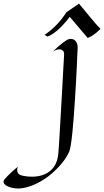

<svg xmlns="http://www.w3.org/2000/svg" viewBox="-269 -720 585 1078"><path d="M167 -452.1Q166.5 -443.8 165.3 -417Q164.1 -390.1 162.4 -350.6Q160.6 -311 158 -262.9Q155.3 -214.8 152.1 -164.8Q148.9 -114.7 145.3 -65.9Q141.6 -17.1 137.5 23.4Q133.3 64 128.7 93Q124 122.1 119.1 132.8Q109.4 154.3 94.5 175.3Q79.6 196.3 61.8 215.6Q43.9 234.9 24.2 252.2Q4.4 269.5 -16.1 283.2Q-36.1 296.9 -57.6 307.6Q-79.1 318.4 -100.1 325.7Q-121.1 333 -141.4 336.2Q-161.6 339.4 -179.2 337.9Q-196.3 336.4 -211.4 331.8Q-226.6 327.1 -236.3 320.3Q-246.1 313.5 -248.5 304.7Q-251 295.9 -243.2 286.1Q-236.3 278.3 -226.1 267.6Q-217.3 258.3 -203.1 245.4Q-189 232.4 -168 215.8Q-172.4 224.1 -172.6 231.2Q-172.9 238.3 -171.4 243.7Q-169.4 249.5 -166 254.9Q-163.1 258.8 -155.8 262Q-148.4 265.1 -138.2 267.3Q-127.9 269.5 -115.5 270.8Q-103 272 -89.8 272Q-26.4 272 12.7 239.5Q51.8 207 58.1 146Q59.6 132.3 61.5 102.8Q63.5 73.2 65.7 33.9Q67.9 -5.4 70.6 -51Q73.2 -96.7 75.9 -143.6Q78.6 -190.4 81.1 -234.9Q83.5 -279.3 85.4 -315.7Q87.4 -352.1 88.9 -377.4Q90.3 -402.8 90.8 -411.1Q92.3 -428.2 84.2 -435.5Q76.2 -442.9 64 -442.9Q52.7 -442.9 40.3 -437.3Q27.8 -431.6 19 -421.9Q39.6 -442.4 55.2 -456.3Q70.8 -470.2 82 -478.5Q94.7 -488.3 104 -494.1Q116.2 -501.5 127.7 -501.7Q139.2 -502 148.2 -496.1Q157.2 -490.2 162.4 -479Q167.5 -467.8 167 -452.1ZM295.4 -557.6Q290.5 -553.7 284.9 -548.1Q279.3 -542.5 271.2 -535.9Q263.2 -529.3 251.7 -521.7Q240.2 -514.2 223.6 -506.8Q197.8 -537.1 171.4 -568.1Q145 -599.1 122.6 -625.5Q84.5 -575.7 52.2 -548.8Q20 -522 -3.4 -514.6L-18.6 -524.4Q18.1 -548.8 49.3 -581.5Q80.6 -614.3 103.5 -650.9L174.3 -699.7Q189.9 -681.2 207 -660.4Q224.1 -639.6 240.2 -620.1Q256.3 -600.6 270.8 -584Q285.2 -567.4 295.4 -557.6Z"/></svg>

Font: Quintessential
Style: Regular
Weight: 400
Designer: Astigmatic (AOETI)
Foundry: Astigmatic (AOETI)
Version: Version 1.000